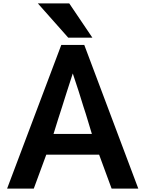

<svg xmlns="http://www.w3.org/2000/svg" viewBox="-20 -1064 859 1137"><path d="M343 -798H479L799 53H641L567 -148H254L180 53H22ZM524 -271 498 -357Q494 -372 487.5 -391.5Q481 -411 474 -433Q467 -455 460 -478Q453 -501 446 -523Q429 -574 411 -629Q393 -574 377 -524Q370 -503 363 -480Q356 -457 349 -435.5Q342 -414 336 -395Q330 -376 325 -361L297 -271ZM204 -1044H390L527 -841H384Z"/></svg>

Font: LINE Seed JP_TTF Bold
Style: Regular
Weight: 700
Designer: LINE & Fontrix & Fontworks
Version: Version 1.009